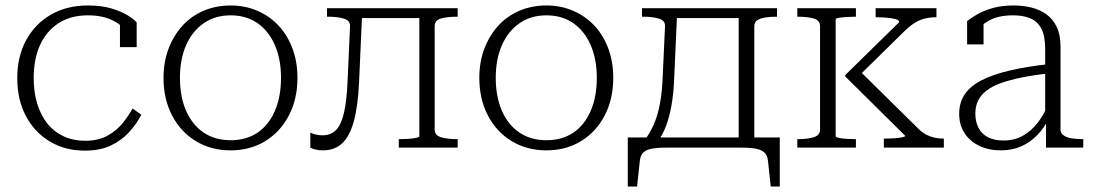

<svg xmlns="http://www.w3.org/2000/svg" viewBox="-20 -539 3996 701"><path d="M291 -25Q340 -25 374 -44.5Q408 -64 429.5 -91.5Q451 -119 464 -143L496 -120Q477 -84 449.5 -54.5Q422 -25 383 -7Q344 11 290 11Q218 11 162.5 -22Q107 -55 75 -114.5Q43 -174 43 -254Q43 -332 75 -391.5Q107 -451 165 -485Q223 -519 301 -519Q351 -519 387.5 -508Q424 -497 447 -482.5Q470 -468 479 -457V-367H418V-459Q428 -456 436 -450Q444 -444 448.5 -437.5Q453 -431 453 -425Q453 -419 447 -416Q431 -444 393.5 -463.5Q356 -483 301 -483Q237 -483 192.5 -453.5Q148 -424 125.5 -373Q103 -322 103 -254Q103 -201 116.5 -158.5Q130 -116 154 -86.5Q178 -57 213 -41Q248 -25 291 -25Z M1066 -255Q1066 -177 1034.5 -117Q1003 -57 948 -23.5Q893 10 822 10Q751 10 695.5 -23.5Q640 -57 608.5 -117Q577 -177 577 -255Q577 -313 595.5 -361.5Q614 -410 646.5 -445.5Q679 -481 724 -500Q769 -519 822 -519Q875 -519 920 -499.5Q965 -480 997.5 -445Q1030 -410 1048 -361.5Q1066 -313 1066 -255ZM637 -255Q637 -186 659.5 -134.5Q682 -83 723.5 -55Q765 -27 822 -27Q879 -27 920 -54.5Q961 -82 983.5 -134Q1006 -186 1006 -255Q1006 -323 983.5 -374.5Q961 -426 920 -454.5Q879 -483 822 -483Q765 -483 723.5 -454Q682 -425 659.5 -374Q637 -323 637 -255Z M1249 -243 1258 -443Q1259 -464 1236 -471Q1213 -478 1178 -478H1174V-509H1303L1291 -239Q1287 -150 1271.5 -95Q1256 -40 1228.5 -15Q1201 10 1159 10Q1144 10 1132 7Q1120 4 1113 0V-55Q1118 -52 1130 -48.5Q1142 -45 1158 -45Q1188 -45 1207 -64.5Q1226 -84 1236 -127.5Q1246 -171 1249 -243ZM1511 -41V-509H1651V-478H1649Q1613 -478 1590 -471.5Q1567 -465 1567 -443V-66Q1567 -45 1590 -38Q1613 -31 1649 -31H1651V0H1436V-31H1439Q1452 -31 1469 -32Q1486 -33 1498.5 -35.5Q1511 -38 1511 -41ZM1269 -473V-509H1542V-473Z M2219 -255Q2219 -177 2187.5 -117Q2156 -57 2101 -23.5Q2046 10 1975 10Q1904 10 1848.5 -23.5Q1793 -57 1761.5 -117Q1730 -177 1730 -255Q1730 -313 1748.5 -361.5Q1767 -410 1799.5 -445.5Q1832 -481 1877 -500Q1922 -519 1975 -519Q2028 -519 2073 -499.5Q2118 -480 2150.5 -445Q2183 -410 2201 -361.5Q2219 -313 2219 -255ZM1790 -255Q1790 -186 1812.5 -134.5Q1835 -83 1876.5 -55Q1918 -27 1975 -27Q2032 -27 2073 -54.5Q2114 -82 2136.5 -134Q2159 -186 2159 -255Q2159 -323 2136.5 -374.5Q2114 -426 2073 -454.5Q2032 -483 1975 -483Q1918 -483 1876.5 -454Q1835 -425 1812.5 -374Q1790 -323 1790 -255Z M2677 -9V-509H2817V-478H2815Q2791 -478 2773 -475Q2755 -472 2744.5 -465Q2734 -458 2734 -443V-9ZM2424 -473V-509H2708V-473ZM2784 49Q2782 29 2771.5 18.5Q2761 8 2740 4Q2719 0 2685 0H2415Q2380 0 2359 4Q2338 8 2328 18.5Q2318 29 2316 49L2306 142H2272V-37H2827V142H2794ZM2400 -269 2408 -443Q2409 -464 2386 -471Q2363 -478 2328 -478H2324V-509H2453L2442 -265Q2440 -202 2432 -156.5Q2424 -111 2411.5 -78.5Q2399 -46 2381 -22H2330Q2352 -51 2366.5 -83.5Q2381 -116 2389.5 -160.5Q2398 -205 2400 -269Z M2974 -66V-443Q2974 -465 2951 -471.5Q2928 -478 2893 -478H2891V-509H3105V-478H3102Q3089 -478 3072 -477Q3055 -476 3043 -474Q3031 -472 3031 -468V-41Q3031 -38 3043 -35.5Q3055 -33 3072 -32Q3089 -31 3102 -31H3105V0H2891V-31H2893Q2928 -31 2951 -38Q2974 -45 2974 -66ZM3426 0H3207V-33H3212Q3227 -33 3243.5 -34Q3260 -35 3272.5 -37.5Q3285 -40 3285 -43L3066 -260V-265L3263 -458Q3263 -466 3249 -469.5Q3235 -473 3216.5 -474.5Q3198 -476 3181 -476H3177V-509H3399V-476H3396Q3376 -476 3357.5 -471.5Q3339 -467 3321.5 -456.5Q3304 -446 3286 -429L3113 -259L3115 -284L3332 -70Q3347 -55 3361.5 -47.5Q3376 -40 3392 -36.5Q3408 -33 3424 -33H3426Z M3810 -305V-271Q3754 -265 3710 -256Q3666 -247 3634 -235.5Q3602 -224 3581.5 -208Q3561 -192 3551 -171.5Q3541 -151 3541 -124Q3541 -95 3552.5 -72.5Q3564 -50 3587 -38Q3610 -26 3644 -26Q3684 -26 3715.5 -44Q3747 -62 3770 -92.5Q3793 -123 3807 -159L3809 -106Q3792 -71 3766.5 -45Q3741 -19 3708 -4.5Q3675 10 3634 10Q3590 10 3555.5 -6.5Q3521 -23 3501.5 -53Q3482 -83 3482 -123Q3482 -165 3502.5 -195Q3523 -225 3564 -246Q3605 -267 3666.5 -281.5Q3728 -296 3810 -305ZM3799 0V-109H3796V-360Q3796 -408 3782 -434.5Q3768 -461 3742 -472Q3716 -483 3679 -483Q3625 -483 3591 -464Q3557 -445 3538 -418Q3537 -426 3539 -434Q3541 -442 3545 -449Q3549 -456 3555.5 -461Q3562 -466 3571 -467V-377H3511V-462Q3526 -474 3549.5 -487.5Q3573 -501 3606 -510Q3639 -519 3681 -519Q3715 -519 3745.5 -511.5Q3776 -504 3800 -487Q3824 -470 3838 -441Q3852 -412 3852 -368V-66Q3852 -53 3863 -45Q3874 -37 3892 -34Q3910 -31 3934 -31H3935V0Z"/></svg>

Font: Roboto Serif 36pt ExtraLight
Style: Regular
Weight: 250
Designer: Greg Gazdowicz
Foundry: Commercial Type
Version: Version 1.008